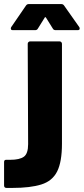

<svg xmlns="http://www.w3.org/2000/svg" viewBox="-88 -720 411 942"><path d="M-56 202Q-68 202 -68 190V75Q-68 64 -58 64Q-57 64 -55 64Q-46 64 -37 64Q8 64 29 49Q50 34 50 -13L48 -505Q48 -510 51.5 -513.5Q55 -517 60 -517H204Q209 -517 212.5 -513.5Q216 -510 216 -505V-15Q216 74 192.5 121Q169 168 115 185Q61 202 -27 202Q-41 202 -56 202ZM-25 -572Q-32 -572 -33.5 -575Q-35 -578 -35 -580Q-35 -583 -33 -587L39 -692Q44 -700 53 -700H213Q222 -700 227 -692L301 -587Q303 -584 303 -580Q303 -572 293 -572H185Q175 -572 171 -580L138 -633Q136 -636 134 -636Q132 -636 131 -633L98 -580Q94 -572 84 -572Z"/></svg>

Font: LinhAnh ExtBd
Style: Regular
Weight: 800
Designer: Jeremy Tribby
Foundry: Tribby Type
Version: Version 1.408